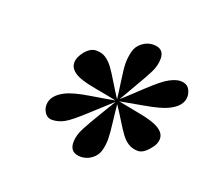

<svg xmlns="http://www.w3.org/2000/svg" viewBox="-82 -829 675 622"><g transform="rotate(20 255.0 -518.0)"><path d="M349.1 -729Q386.2 -729 386.2 -693.8Q386.2 -669.9 373.8 -645.3Q361.3 -620.6 339.8 -584.5Q318.4 -548.3 305.7 -525.4Q322.3 -540 368.2 -583.3Q414.1 -626.5 435.5 -637.2Q457 -648.4 471.7 -648.4Q499.5 -648.4 506.8 -624Q509.8 -616.7 509.8 -608.4Q509.8 -575.7 467.8 -555.2Q444.3 -543 387.7 -533.2Q331.1 -523.4 307.1 -518.6Q327.6 -514.2 379.9 -504.6Q432.1 -495.1 452.1 -481.4Q472.7 -468.3 472.7 -449.2Q472.7 -430.2 457 -413.1Q437.5 -388.2 418 -388.2Q398.4 -388.7 384.8 -397.5Q371.1 -406.2 360.4 -420.9Q349.6 -435.5 332.3 -463.9Q314.9 -492.2 304.2 -507.8Q305.7 -488.8 310.5 -449Q315.4 -409.2 315.4 -390.6Q315.4 -372.1 310.5 -352.5Q305.7 -333 288.6 -320.1Q271.5 -307.1 251 -307.1Q212.9 -307.1 212.9 -343.8Q212.9 -367.7 227.5 -395Q242.2 -422.4 261.7 -454.6Q281.2 -486.8 296.9 -513.2Q276.9 -495.6 230.2 -452.4Q183.6 -409.2 163.1 -398.4Q142.6 -387.7 122.1 -387.7Q101.6 -387.7 91.8 -412.1Q89.4 -419.4 89.4 -426.8Q89.4 -460 130.9 -481Q156.2 -494.1 213.1 -503.2Q270 -512.2 294.4 -517.1Q272.9 -522 219.5 -531.5Q166 -541 147 -554.7Q127.4 -567.9 127.4 -586.9Q127.4 -606 144.5 -627Q162.1 -647.9 181.6 -647.9Q201.2 -647.9 214.8 -638.7Q228.5 -629.4 239.3 -615Q250 -600.6 268.1 -570.6Q286.1 -540.5 298.3 -522.5Q296.4 -542 290.3 -582.8Q284.2 -623.5 284.2 -642.6Q284.2 -661.6 289.1 -682.1Q293.9 -702.6 311.3 -715.8Q328.6 -729 349.1 -729Z"/></g></svg>

Font: PlayfairDisplay-BoldItalic
Style: Bold Italic
Weight: 700
Italic angle: -14.9847°
Designer: Claus Eggers Sørensen
Foundry: Claus Eggers Sørensen
Version: Version 1.002;PS 001.002;hotconv 1.0.70;makeotf.lib2.5.58329